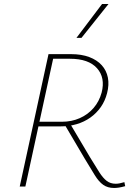

<svg xmlns="http://www.w3.org/2000/svg" viewBox="-20 -927 667 954"><path d="M78 0 221 -658H333Q385 -658 423.5 -643.5Q462 -629 485.5 -603Q509 -577 516 -541.5Q523 -506 512 -464Q502 -425 480.5 -394.5Q459 -364 428.5 -342.5Q398 -321 360.5 -310Q323 -299 280 -299H155L159 -322H287Q336 -322 376.5 -340Q417 -358 445 -390.5Q473 -423 485 -467Q504 -541 462 -588Q420 -635 328 -635H244L106 0ZM547 7Q515 7 493 -8.5Q471 -24 451 -56.5Q431 -89 402 -137L300 -310L325 -318L427 -146Q455 -100 473.5 -71Q492 -42 510.5 -28Q529 -14 555 -14Q564 -14 574.5 -16Q585 -18 598 -22L602 -2Q584 3 571 5Q558 7 547 7ZM360 -739 487 -907H519L385 -739Z"/></svg>

Font: Ysabeau Infant Thin
Style: Italic
Weight: 250
Italic angle: -12°
Designer: Christian Thalmann (Catharsis Fonts)
Version: Version 2.001;gftools[0.9.30]; featfreeze: ss01,ss02,lnum